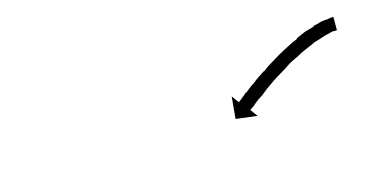

<svg xmlns="http://www.w3.org/2000/svg" viewBox="-31 -639 535 278"><g transform="rotate(-15 237.0 -500.0)"><path d="M472 -535Q472 -535 472 -535Q472 -535 472 -535Q472 -535 472 -535Q472 -535 472 -535Q470 -535 467 -535Q467 -535 467 -535Q467 -535 467 -535Q467 -535 467 -535Q467 -535 467 -535Q464 -534 459 -533Q459 -533 459 -533Q459 -533 459 -533Q459 -533 459 -533Q459 -533 459 -533Q454 -532 449 -530Q449 -530 449 -530Q449 -530 449 -530Q449 -530 449 -530Q449 -530 449 -530Q443 -528 436 -526Q436 -526 436.5 -526Q437 -526 437 -526Q437 -526 437 -526Q437 -526 437 -526Q430 -523 423 -520Q423 -520 423 -520Q423 -520 423 -520Q423 -520 423 -520Q423 -520 423 -520Q416 -517 409 -513Q409 -513 409 -513Q409 -513 409 -513Q409 -513 409 -513Q409 -513 409 -513Q402 -510 395 -506Q395 -506 395 -506Q395 -506 395 -506Q395 -506 395 -506Q395 -506 395 -506Q388 -501 381 -497Q381 -497 381 -497Q381 -497 381 -497Q381 -497 381 -497Q381 -497 381 -497Q374 -493 368 -489Q368 -489 368 -489Q368 -489 368 -489Q368 -489 368 -489Q368 -489 368 -489Q361 -484 355 -480Q355 -480 355 -480Q355 -480 355 -480Q355 -480 355 -480Q355 -480 355 -480Q350 -476 345 -472Q345 -472 345 -472Q345 -472 345 -472Q345 -472 345 -472Q345 -472 345 -472Q340 -469 336 -466Q336 -466 336 -466Q336 -466 336 -466Q336 -466 336 -466Q336 -466 336 -466Q332 -463 329 -460Q326 -458 324 -457Q324 -456 323 -456L331 -445L299 -449L302 -482L310 -471Q311 -472 312 -473Q314 -474 316 -476Q320 -479 323 -482Q323 -482 323 -482Q323 -482 323 -482Q323 -482 323.5 -482Q324 -482 324 -482Q328 -485 333 -489Q333 -489 333 -489Q333 -489 333 -489Q333 -489 333 -489Q333 -489 333 -489Q338 -492 344 -497Q344 -497 344 -497Q344 -497 344 -497Q344 -497 344 -497Q344 -497 344 -497Q350 -501 356 -505Q356 -505 356 -505Q356 -505 356 -505Q356 -505 356.5 -505Q357 -505 357 -505Q363 -510 370 -514Q370 -514 370 -514Q370 -514 370 -514Q370 -514 370 -514Q370 -514 370 -514Q378 -519 385 -523Q385 -523 385 -523Q385 -523 385 -523Q385 -523 385 -523Q385 -523 385 -523Q392 -527 400 -531Q400 -531 400 -531Q400 -531 400 -531Q400 -531 400 -531Q400 -531 400 -531Q407 -535 415 -538Q415 -538 415 -538Q415 -538 415 -538Q415 -538 415 -538.5Q415 -539 415 -539Q422 -542 429 -545Q429 -545 429 -545Q429 -545 429 -545Q429 -545 429 -545Q429 -545 429 -545Q436 -547 443 -549Q443 -549 443 -549Q443 -549 443 -549Q443 -549 443 -549.5Q443 -550 443 -550Q449 -551 455 -553Q455 -553 455 -553Q455 -553 455 -553Q455 -553 455 -553Q455 -553 455 -553Q460 -554 465 -554Q465 -554 465 -554Q465 -554 465 -554Q465 -554 465 -554Q465 -554 465 -554Q469 -555 472 -555Q472 -555 472 -555Q472 -555 472 -555Q472 -555 472 -555Q472 -555 472 -555Q473 -555 474 -555V-535Q473 -535 472 -535Z"/></g></svg>

Font: FRB American Cursive Just Arrows Thin
Style: Italic
Weight: 100
Italic angle: -25°
Version: Version 2.0;Modular Font Editor K font №1